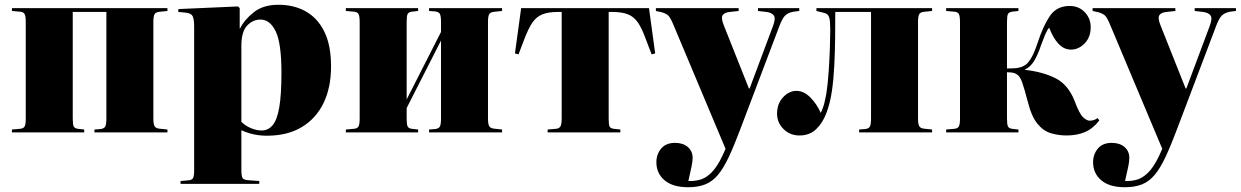

<svg xmlns="http://www.w3.org/2000/svg" viewBox="-20 -555 5202 805"><path d="M30 0V-12L64 -15Q78 -16 83 -24.5Q88 -33 88 -59V-462Q88 -488 83 -496.5Q78 -505 64 -506L30 -509V-521H682V-509L653 -506Q635 -505 629 -497Q623 -489 623 -463V-58Q623 -33 629 -24.5Q635 -16 653 -15L682 -12V0H376V-12L402 -14Q417 -16 421.5 -25Q426 -34 426 -58V-505H285V-59Q285 -33 289 -25Q293 -17 306 -15L333 -12V0Z M737 216V204L770 201Q785 200 789.5 191.5Q794 183 794 158V-444Q794 -475 787.5 -487.5Q781 -500 758 -502L727 -505L728 -517L978 -528L985 -521V-435H986Q1005 -473 1044.5 -504Q1084 -535 1147 -535Q1212 -535 1261.5 -507.5Q1311 -480 1339.5 -423Q1368 -366 1368 -276Q1368 -188 1336.5 -123Q1305 -58 1245 -22Q1185 14 1099 14Q1069 14 1042.5 8Q1016 2 992 -9V157Q992 181 996.5 190.5Q1001 200 1026 201L1067 204V216ZM1077 -8Q1105 -8 1123.5 -30.5Q1142 -53 1151 -105.5Q1160 -158 1160 -250Q1160 -374 1136 -423.5Q1112 -473 1072 -473Q1040 -473 1016 -447.5Q992 -422 992 -363V-44Q1008 -28 1031.5 -18Q1055 -8 1077 -8Z M1430 0V-12L1464 -15Q1478 -16 1483 -24.5Q1488 -33 1488 -59V-462Q1488 -488 1483 -496.5Q1478 -505 1464 -506L1430 -509V-521H1733V-509L1706 -506Q1693 -504 1689 -496Q1685 -488 1685 -462V-138L1829 -421V-463Q1829 -487 1824.5 -496Q1820 -505 1805 -507L1779 -509V-521H2085V-509L2057 -506Q2038 -505 2032 -497Q2026 -489 2026 -463V-58Q2026 -33 2032 -24.5Q2038 -16 2057 -15L2085 -12V0H1779V-12L1805 -14Q1820 -16 1824.5 -25Q1829 -34 1829 -58V-385L1685 -102V-59Q1685 -33 1689 -25Q1693 -17 1706 -15L1733 -12V0Z M2276 0V-12L2311 -15Q2324 -16 2329.5 -24.5Q2335 -33 2335 -59V-505H2321Q2280 -505 2254.5 -495Q2229 -485 2212 -460Q2195 -435 2178 -390L2154 -327L2139 -331L2165 -521H2701L2727 -331L2712 -327L2688 -390Q2672 -435 2655 -460Q2638 -485 2612.5 -495Q2587 -505 2545 -505H2532V-59Q2532 -33 2535.5 -25Q2539 -17 2553 -15L2581 -12V0Z M2865 230Q2801 230 2766.5 201Q2732 172 2732 125Q2732 92 2752 68Q2772 44 2810 44Q2844 44 2864 61.5Q2884 79 2884 107Q2884 121 2879.5 143Q2875 165 2866 204Q2891 205 2915 198.5Q2939 192 2962.5 169Q2986 146 3009 98L3022 69L2806 -445Q2793 -477 2784 -487.5Q2775 -498 2753 -504L2730 -509V-521H3077V-509L3041 -505Q3018 -503 3010 -491.5Q3002 -480 3015 -448L3120 -184H3123L3221 -446Q3233 -478 3224.5 -490Q3216 -502 3193 -505L3158 -509V-521H3331V-509L3307 -506Q3285 -502 3273 -491Q3261 -480 3249 -449L3083 -11Q3057 58 3035 104.5Q3013 151 2990 178.5Q2967 206 2937 218Q2907 230 2865 230Z M3332 13Q3292 13 3265 -14Q3238 -41 3238 -78Q3238 -120 3263 -147Q3288 -174 3319 -174Q3350 -174 3377 -147Q3404 -120 3421 -82Q3431 -101 3436.5 -124Q3442 -147 3445 -165Q3451 -205 3454.5 -257Q3458 -309 3459.5 -356Q3461 -403 3461 -429Q3461 -464 3457 -480.5Q3453 -497 3435 -501L3403 -509V-521H3888V-509L3859 -506Q3841 -505 3835 -497Q3829 -489 3829 -463V-58Q3829 -33 3835 -24.5Q3841 -16 3859 -15L3888 -12V0H3582V-12L3608 -14Q3623 -16 3627.5 -25Q3632 -34 3632 -58V-505H3482Q3482 -460 3481.5 -400.5Q3481 -341 3478 -281Q3475 -221 3468 -174Q3461 -124 3445 -81.5Q3429 -39 3401.5 -13Q3374 13 3332 13Z M4452 13Q4418 13 4386 3.5Q4354 -6 4329 -37Q4304 -68 4288 -133Q4275 -183 4265.5 -210Q4256 -237 4242 -244Q4235 -249 4224.5 -250.5Q4214 -252 4202 -252V-59Q4202 -33 4206 -25Q4210 -17 4223 -15L4250 -12V0H3947V-12L3981 -15Q3995 -16 4000 -24.5Q4005 -33 4005 -59V-462Q4005 -488 4000 -496.5Q3995 -505 3981 -506L3947 -509V-521H4250V-509L4223 -506Q4210 -504 4206 -496Q4202 -488 4202 -462V-268Q4217 -268 4231 -268.5Q4245 -269 4258 -273Q4270 -276 4281 -284Q4292 -292 4304.5 -313.5Q4317 -335 4331 -377Q4353 -445 4381.5 -487.5Q4410 -530 4465 -530Q4503 -530 4528 -504Q4553 -478 4553 -441Q4553 -399 4527.5 -373Q4502 -347 4471 -347Q4440 -347 4417 -372.5Q4394 -398 4379 -439Q4370 -429 4362 -410Q4354 -391 4345 -366Q4331 -324 4315.5 -299Q4300 -274 4278 -264V-262Q4351 -254 4404.5 -227.5Q4458 -201 4485 -133Q4505 -79 4520.5 -64Q4536 -49 4549 -49Q4567 -49 4582 -60L4589 -50Q4563 -16 4529.5 -1.5Q4496 13 4452 13Z M4696 230Q4632 230 4597.5 201Q4563 172 4563 125Q4563 92 4583 68Q4603 44 4641 44Q4675 44 4695 61.5Q4715 79 4715 107Q4715 121 4710.5 143Q4706 165 4697 204Q4722 205 4746 198.5Q4770 192 4793.5 169Q4817 146 4840 98L4853 69L4637 -445Q4624 -477 4615 -487.5Q4606 -498 4584 -504L4561 -509V-521H4908V-509L4872 -505Q4849 -503 4841 -491.5Q4833 -480 4846 -448L4951 -184H4954L5052 -446Q5064 -478 5055.5 -490Q5047 -502 5024 -505L4989 -509V-521H5162V-509L5138 -506Q5116 -502 5104 -491Q5092 -480 5080 -449L4914 -11Q4888 58 4866 104.5Q4844 151 4821 178.5Q4798 206 4768 218Q4738 230 4696 230Z"/></svg>

Font: Literata 72pt ExtraBold
Style: Regular
Weight: 800
Designer: Latin by Veronika Burian and Jose Scaglione. Greek by Irene Vlachou. Cyrillic by Vera Evstafieva.
Foundry: TypeTogether
Version: Version 3.002